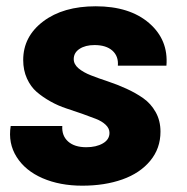

<svg xmlns="http://www.w3.org/2000/svg" viewBox="-20 -586 598 614"><path d="M493.2 -165Q493.2 -111.3 460.4 -71.8Q427.7 -32.2 371.3 -12.2Q314.9 7.8 243.2 7.8Q171.4 7.8 116.2 -16.1Q61 -40 33.2 -84Q5.4 -127.9 14.2 -183.1H179.2Q177.2 -151.9 197.8 -133.5Q218.3 -115.2 255.9 -115.2Q287.6 -115.2 308.8 -127.4Q330.1 -139.6 330.1 -161.1Q330.1 -175.3 318.1 -186.8Q306.2 -198.2 286.9 -205.8Q267.6 -213.4 242.7 -222.2Q217.8 -231 192.1 -239.3Q166.5 -247.6 141.6 -261.5Q116.7 -275.4 97.4 -292Q78.1 -308.6 66.2 -335Q54.2 -361.3 54.2 -394Q54.2 -469.2 118.2 -517.6Q182.1 -565.9 286.1 -565.9Q394.5 -565.9 456.8 -512.2Q519 -458.5 512.2 -376H356.9Q359.4 -406.2 339.4 -424.1Q319.3 -441.9 282.2 -441.9Q252.9 -441.9 234.4 -429.7Q215.8 -417.5 215.8 -397Q215.8 -380.4 231.2 -367.4Q246.6 -354.5 271 -345Q295.4 -335.4 325 -325.7Q354.5 -315.9 384 -302.5Q413.6 -289.1 438 -272Q462.4 -254.9 477.8 -227.5Q493.2 -200.2 493.2 -165Z"/></svg>

Font: Poppins
Style: Bold Italic
Weight: 700
Italic angle: -10°
Designer: Ninad Kale (Devanagari), Jonny Pinhorn (Latin)
Foundry: Indian Type Foundry
Version: Version 3.200;PS 1.000;hotconv 16.6.54;makeotf.lib2.5.65590